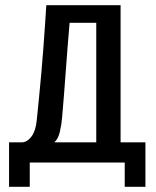

<svg xmlns="http://www.w3.org/2000/svg" viewBox="-20 -611 602 742"><path d="M15 111V-61H67Q87 -63 102.5 -84.5Q118 -106 122 -146Q126 -184 130.5 -230.5Q135 -277 139.5 -326.5Q144 -376 147.5 -424Q151 -472 154 -515Q157 -558 159 -591H446V-61H542V111H462V17H95V111ZM190 -61H352V-523H249Q241 -431 234.5 -340Q228 -249 220 -157Q218 -131 211.5 -102.5Q205 -74 190 -61Z"/></svg>

Font: Alumni Sans SemiBold
Style: Regular
Weight: 600
Designer: Robert E. Leuschke
Foundry: Robert E. Leuschke
Version: Version 1.018